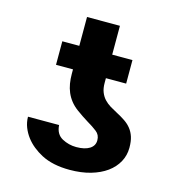

<svg xmlns="http://www.w3.org/2000/svg" viewBox="-101 -748 779 845"><g transform="rotate(15 288.0 -325.0)"><path d="M196.4 -168.7Q198.9 -127.5 229.4 -110.8Q259.6 -94.5 294 -94.5Q332.7 -94.5 354.6 -108.3Q376.4 -122.2 376.4 -146.7V-147.4Q376.4 -171.9 358 -186.1Q339.5 -200.6 313.2 -215.9Q300.1 -223.7 286.6 -233Q273.1 -242.2 258.9 -252.5Q240.4 -266.3 227.6 -282.7Q214.8 -299 206.9 -317.6Q198.9 -336.3 195.5 -357.2Q192.1 -378.2 192.1 -400.9V-421.2H114.7V-528.4H192.1V-659.8H342V-528.4H434.3V-421.2H342V-399.5Q342 -374.6 349.1 -357.1Q356.2 -339.5 368.1 -326.9Q380 -314.3 395.2 -305Q410.5 -295.8 426.8 -287.3Q449.2 -275.6 466.8 -263.7Q484.4 -251.8 496.4 -236.5Q508.5 -221.2 514.9 -201.2Q521.3 -181.1 521.3 -152.7V-151.6Q521.3 -117.2 505.1 -87.5Q489 -57.9 459.2 -36.2Q429.3 -14.6 386.9 -2.3Q344.5 9.9 291.5 9.9Q214.5 9.9 162.3 -17.4Q140.6 -28.8 121.3 -44.2Q101.9 -59.7 87.4 -78.8Q72.8 -98 63.9 -120.6Q55 -143.1 54.7 -168.7Z"/></g></svg>

Font: Inter P
Style: Bold
Weight: 700
Designer: Rasmus Andersson
Foundry: rsms
Version: Version 3.018;git-588b23468